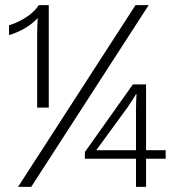

<svg xmlns="http://www.w3.org/2000/svg" viewBox="-20 -724 686 744"><path d="M130 -704H169V-307H124V-586Q124 -601 124.5 -618.5Q125 -636 126 -654Q105 -631 75.5 -614Q46 -597 15 -588V-626Q33 -631 56 -642.5Q79 -654 99 -670Q119 -686 130 -704ZM50 0 505 -704H556L101 0ZM622 -142V-109H546V0H507V-109H309V-135L495 -397H546V-142ZM353 -142H507V-299Q507 -329 509 -359H507Q500 -347 491.5 -334Q483 -321 475 -309Z"/></svg>

Font: Prodigy Sans Light
Style: Regular
Weight: 300
Designer: Wei Huang
Foundry: Wei Huang
Version: Version 1.003; ttfautohint (v1.8.3)